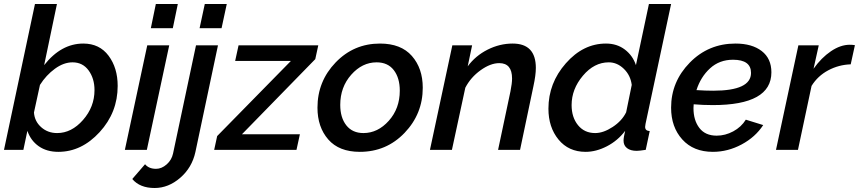

<svg xmlns="http://www.w3.org/2000/svg" viewBox="-20 -750 4299 961"><path d="M117 -95 97 0H0L155 -730H265L201 -424Q286 -532 397 -532Q478 -532 523.5 -471Q569 -410 569 -320Q569 -187 478.5 -88.5Q388 10 272 10Q214 10 174 -18Q134 -46 117 -95ZM453 -299Q453 -357 423.5 -397.5Q394 -438 343 -438Q299 -438 255 -406Q211 -374 180 -325L150 -187Q153 -143 186 -113.5Q219 -84 266 -84Q338 -84 395.5 -149.5Q453 -215 453 -299Z M760 -730H870L845 -609H735ZM717 -523H827L715 0H605Z M1005 -730H1115L1089 -609H979ZM642 146 706 72Q725 95 761 95Q789 95 814 73Q839 51 846 19L961 -523H1071L958 11Q941 89 882 140Q823 191 754 191Q680 191 642 146Z M1067 -69 1436 -445H1157L1174 -523H1573L1558 -454L1191 -78H1481L1464 0H1052Z M1569 -211Q1569 -343 1660 -437.5Q1751 -532 1882 -532Q1987 -532 2041.5 -470Q2096 -408 2096 -311Q2096 -180 2005 -85Q1914 10 1781 10Q1677 10 1623 -52Q1569 -114 1569 -211ZM1981 -296Q1981 -360 1951 -399Q1921 -438 1865 -438Q1793 -438 1738 -376Q1683 -314 1683 -225Q1683 -161 1713.5 -122.5Q1744 -84 1799 -84Q1871 -84 1926 -145.5Q1981 -207 1981 -296Z M2244 -523H2343L2321 -418Q2360 -471 2420.5 -501.5Q2481 -532 2546 -532Q2662 -532 2662 -410Q2662 -374 2650 -319L2583 0H2473L2535 -293Q2543 -333 2543 -357Q2543 -434 2479 -434Q2435 -434 2385.5 -398.5Q2336 -363 2309 -311L2242 0H2132Z M2725 -206Q2725 -334 2812 -433Q2899 -532 3013 -532Q3068 -532 3107.5 -502Q3147 -472 3163 -424L3228 -730H3339L3211 -130Q3209 -118 3209 -115Q3209 -95 3232 -94L3212 0Q3180 5 3167 5Q3136 5 3118.5 -8.5Q3101 -22 3101 -46Q3101 -62 3109 -95Q3072 -46 3018 -18Q2964 10 2911 10Q2826 10 2775.5 -51.5Q2725 -113 2725 -206ZM3114 -188 3142 -325Q3136 -373 3102.5 -405.5Q3069 -438 3027 -438Q2954 -438 2897.5 -371Q2841 -304 2841 -224Q2841 -163 2873 -123.5Q2905 -84 2959 -84Q3000 -84 3046.5 -114.5Q3093 -145 3114 -188Z M3548 -224Q3499 -224 3452 -228Q3451 -221 3451 -209Q3451 -148 3480.5 -109.5Q3510 -71 3567 -71Q3610 -71 3650 -92.5Q3690 -114 3713 -151L3800 -124Q3761 -64 3692 -27Q3623 10 3548 10Q3451 10 3395 -52Q3339 -114 3339 -211Q3339 -341 3432.5 -436.5Q3526 -532 3661 -532Q3744 -532 3792.5 -494.5Q3841 -457 3841 -388Q3841 -224 3548 -224ZM3649 -451Q3581 -451 3534 -408Q3487 -365 3466 -299Q3511 -296 3550 -296Q3739 -296 3739 -385Q3739 -451 3649 -451Z M3976 -523H4078L4052 -406Q4091 -461 4139 -493.5Q4187 -526 4233 -526Q4247 -526 4259 -524L4238 -428Q4178 -426 4125.5 -398Q4073 -370 4042 -320L3974 0H3864Z"/></svg>

Font: Raleway-v4020 SemiBold
Style: Italic
Weight: 600
Italic angle: -12°
Designer: Matt McInerney, Pablo Impallari, Rodrigo Fuenzalida
Foundry: Matt McInerney, Pablo Impallari, Rodrigo Fuenzalida
Version: Version 4.020;PS 004.020;hotconv 1.0.88;makeotf.lib2.5.64775